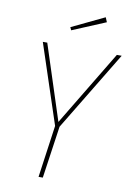

<svg xmlns="http://www.w3.org/2000/svg" viewBox="-94 -919 674 978"><g transform="rotate(10 243.0 -430.0)"><path d="M486 -681 237 -270 198 0H176L214 -270L78 -681H101L227 -293L461 -681ZM372 -860 382 -836 210 -764 203 -779Z"/></g></svg>

Font: Fira Sans Condensed Thin
Style: Italic
Weight: 250
Width: 3
Italic angle: -8°
Designer: Carrois Corporate & Edenspiekermann AG
Foundry: Carrois Corporate GbR & Edenspiekermann AG
Version: Version 4.203